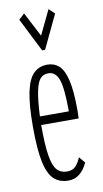

<svg xmlns="http://www.w3.org/2000/svg" viewBox="-81 -723 413 772"><g transform="rotate(-10 125.0 -336.5)"><path d="M135 10Q99 10 76 -11Q53 -32 42 -84Q31 -136 31 -227Q31 -317 42 -369Q53 -421 75.5 -442.5Q98 -464 131 -464Q159 -464 178.5 -446.5Q198 -429 208.5 -385Q219 -341 219 -261Q219 -251 218.5 -244Q218 -237 218 -229H65Q65 -149 72 -105Q79 -61 94.5 -44Q110 -27 136 -27Q159 -27 171.5 -41Q184 -55 192 -75L213 -50Q201 -23 181.5 -6.5Q162 10 135 10ZM66 -264H184Q184 -358 171.5 -393.5Q159 -429 129 -429Q109 -429 96.5 -415.5Q84 -402 76.5 -366Q69 -330 66 -264ZM75 -683 127 -583 175 -683 198 -661 133 -524H121L52 -661Z"/></g></svg>

Font: Inconsolata UltraCondensed Light
Style: Regular
Weight: 300
Width: 1
Monospace: yes
Designer: Raph Levien, Cyreal, Brenton Simpson
Foundry: Raph Levien, Cyreal, Google
Version: Version 3.001; ttfautohint (v1.8.2.53-6de2)